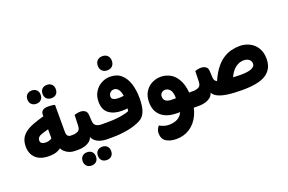

<svg xmlns="http://www.w3.org/2000/svg" viewBox="-130 -1335 3098 2066"><g transform="rotate(-20 1419.0 -302.5)"><path d="M352 -181 403 -106Q383 -82 344.5 -62.5Q306 -43 241 -43Q141 -43 89 -92.5Q37 -142 37 -225Q37 -290 65 -331.5Q93 -373 143 -400Q193 -427 259 -447L354 -476V-326L269 -302Q227 -290 211.5 -274.5Q196 -259 196 -236Q196 -214 213 -203.5Q230 -193 259 -193Q287 -193 311.5 -205Q336 -217 336 -235L327 -171V-486Q327 -549 412 -549Q435 -549 456 -546Q477 -543 487 -540V-231Q487 -197 500 -184Q513 -171 530 -171H547V0H523Q453 0 405.5 -43.5Q358 -87 352 -181ZM547 0V-171Q557 -155 562 -134Q567 -113 567 -86Q567 -59 562 -37Q557 -15 547 0ZM303 -619Q269 -619 248 -639.5Q227 -660 227 -695Q227 -730 248 -750.5Q269 -771 303 -771Q338 -771 358.5 -750.5Q379 -730 379 -695Q379 -660 358.5 -639.5Q338 -619 303 -619ZM477 -620Q442 -620 421.5 -640.5Q401 -661 401 -696Q401 -731 421.5 -751.5Q442 -772 477 -772Q512 -772 532.5 -751.5Q553 -731 553 -696Q553 -661 532.5 -640.5Q512 -620 477 -620Z M531 0V-171H557Q589 -171 616 -184.5Q643 -198 644 -244L648 -366Q663 -371 679 -374.5Q695 -378 717 -378Q746 -378 769 -363Q792 -348 794 -308L798 -244Q801 -198 827.5 -184.5Q854 -171 886 -171H908V0H884Q849 0 813 -10.5Q777 -21 750.5 -44.5Q724 -68 716 -107L726 -108Q722 -68 695.5 -44.5Q669 -21 633 -10.5Q597 0 564 0ZM908 0V-171Q918 -155 923 -134Q928 -113 928 -86Q928 -59 923 -37Q918 -15 908 0ZM635 209Q601 209 580 188.5Q559 168 559 133Q559 98 580 77.5Q601 57 635 57Q670 57 690.5 77.5Q711 98 711 133Q711 168 690.5 188.5Q670 209 635 209ZM809 209Q774 209 753.5 188.5Q733 168 733 133Q733 98 753.5 77.5Q774 57 809 57Q844 57 864.5 77.5Q885 98 885 133Q885 168 864.5 188.5Q844 209 809 209Z M949 0H892V-171H971Q1028 -171 1079 -178Q1130 -185 1164 -194Q1198 -203 1204 -208Q1207 -225 1208.5 -248Q1210 -271 1210 -295L1235 -244Q1213 -237 1189.5 -235Q1166 -233 1143 -233Q1052 -233 995 -275.5Q938 -318 938 -411Q938 -475 967.5 -522.5Q997 -570 1044 -596Q1091 -622 1144 -622Q1223 -622 1272 -578.5Q1321 -535 1344 -461.5Q1367 -388 1367 -297Q1367 -197 1343.5 -142Q1320 -87 1273 -64Q1209 -31 1123 -15.5Q1037 0 949 0ZM1158 -374Q1172 -374 1186.5 -375Q1201 -376 1215 -379Q1208 -428 1188 -454Q1168 -480 1137 -480Q1112 -480 1094.5 -462Q1077 -444 1077 -420Q1077 -395 1099 -384.5Q1121 -374 1158 -374ZM1144 -696Q1107 -696 1085 -718Q1063 -740 1063 -777Q1063 -814 1085 -836Q1107 -858 1144 -858Q1181 -858 1202.5 -836Q1224 -814 1224 -777Q1224 -740 1202.5 -718Q1181 -696 1144 -696Z M1816 0V-171H1944V0ZM1658 -435Q1721 -435 1774 -402Q1827 -369 1859 -298Q1891 -227 1891 -114L1754 -6Q1744 -6 1726 -6Q1708 -6 1692 -6Q1576 -6 1511.5 -61.5Q1447 -117 1447 -218Q1447 -288 1476 -336Q1505 -384 1553.5 -409.5Q1602 -435 1658 -435ZM1655 -287Q1629 -287 1612.5 -271Q1596 -255 1596 -229Q1596 -195 1620 -178.5Q1644 -162 1687 -162Q1699 -162 1711 -162Q1723 -162 1734 -162Q1734 -233 1709.5 -260Q1685 -287 1655 -287ZM1591 253Q1521 253 1475 224Q1429 195 1429 127Q1429 107 1438.5 85.5Q1448 64 1461 51Q1485 65 1512.5 73.5Q1540 82 1568 82Q1648 82 1693.5 39.5Q1739 -3 1741 -88L1891 -114Q1891 2 1851.5 84Q1812 166 1744.5 209.5Q1677 253 1591 253ZM1944 0V-171Q1954 -155 1959 -134Q1964 -113 1964 -86Q1964 -59 1959 -37Q1954 -15 1944 0Z M1928 0V-171H1939Q1971 -171 1998 -184.5Q2025 -198 2026 -244L2030 -366Q2045 -371 2061 -374.5Q2077 -378 2099 -378Q2128 -378 2151.5 -363Q2175 -348 2176 -308L2180 -234Q2182 -206 2168.5 -184.5Q2155 -163 2135.5 -145Q2116 -127 2098 -107L2108 -108Q2104 -68 2077.5 -44.5Q2051 -21 2015 -10.5Q1979 0 1946 0ZM2474 -160Q2561 -160 2601 -178Q2641 -196 2641 -227Q2641 -258 2618 -277Q2595 -296 2557 -296Q2535 -296 2510.5 -288.5Q2486 -281 2462.5 -263Q2439 -245 2418 -216Q2397 -187 2381 -143L2193 -134Q2231 -236 2276 -299.5Q2321 -363 2370.5 -397Q2420 -431 2470.5 -443.5Q2521 -456 2569 -456Q2629 -456 2681 -430Q2733 -404 2764.5 -353Q2796 -302 2796 -227Q2796 -115 2713 -57.5Q2630 0 2438 0Q2337 0 2265 -10.5Q2193 -21 2151.5 -44.5Q2110 -68 2098 -107L2180 -234Q2182 -200 2207.5 -186.5Q2233 -173 2286 -168Q2295 -167 2308.5 -168Q2322 -169 2331 -168Q2367 -164 2401 -162Q2435 -160 2474 -160Z"/></g></svg>

Font: Baloo Bhaijaan 2 ExtraBold
Style: Regular
Weight: 800
Designer: Sanskriti Dholi, Noopur Datye and Ek Type
Foundry: Ek Type
Version: Version 1.701